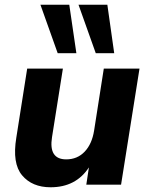

<svg xmlns="http://www.w3.org/2000/svg" viewBox="-20 -781 630 812"><path d="M194 11Q116 11 73.5 -39.5Q31 -90 49 -199L95 -491H246L200 -201Q185 -107 260 -107Q307 -107 338 -139.5Q369 -172 378 -229L419 -491H570L492 0H345L356 -73Q301 11 194 11ZM385 -556 312 -761H434L463 -556ZM224 -556 151 -761H273L303 -556Z"/></svg>

Font: Nunito Sans ExtraBold
Style: Italic
Weight: 800
Italic angle: -9°
Designer: Vernon Adams
Foundry: Vernon Adams
Version: Version 3.006; ttfautohint (v1.8.3)